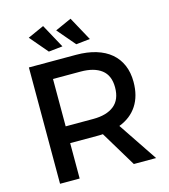

<svg xmlns="http://www.w3.org/2000/svg" viewBox="-130 -1014 983 1116"><g transform="rotate(-15 361.5 -455.5)"><path d="M376 -700Q443 -700 495.5 -684Q548 -668 584 -637.5Q620 -607 639 -562.8Q658 -518.5 658 -462Q658 -377.5 620.5 -320Q583 -262.5 512 -235.5L670 0H536L407 -214Q399.5 -213.5 391.8 -213.2Q384 -213 376 -213H210V0H92V-700ZM376 -314Q457 -314 501.5 -349.8Q546 -385.5 546 -459Q546 -530.5 501.5 -564.8Q457 -599 376 -599H210V-314ZM399 -911 477 -768 393 -759 301 -867ZM234 -911 312 -768 228 -759 136 -867Z"/></g></svg>

Font: Argentum Sans
Style: Regular
Weight: 400
Designer: Julieta Ulanovsky, Owen Earl, Chris M. Simpson, Rasmus Andersson, Cristiano Sobral
Foundry: The Argentum Sans Project Authors
Version: Version 3.135; ttfautohint (v1.8.4.7-5d5b-dirty)